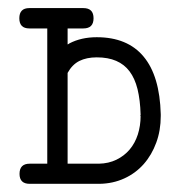

<svg xmlns="http://www.w3.org/2000/svg" viewBox="-20 -450 432 470"><path d="M51.8 -380.4H95.7V-49.3H52.7C36.1 -49.3 27.8 -41 27.8 -24.4C27.8 -8.1 36.1 0 52.7 0H118.7H123H223.1C245.3 -0.3 265.6 -4.7 284.2 -13.2C302.7 -21.6 318.6 -33.4 331.8 -48.3C345 -63.3 355.2 -80.8 362.5 -100.8C369.9 -120.8 373.5 -142.6 373.5 -166V-170.4C371.9 -232.9 357.9 -279.9 331.5 -311.5C305.2 -343.1 266.9 -358.9 216.8 -358.9C191.4 -358.9 169.1 -353.8 149.9 -343.8C148.3 -342.4 146.8 -341.6 145.5 -341.3V-380.4H184.1C200.7 -380.4 209 -388.7 209 -405.3C209 -421.9 200.7 -430.2 184.1 -430.2H51.8C35.5 -430.2 27.3 -421.9 27.3 -405.3C27.3 -388.7 35.5 -380.4 51.8 -380.4ZM145.5 -49.3V-271.5C153 -285.2 162.6 -294.9 174.3 -300.8C186 -306.6 200.2 -309.6 216.8 -309.6C235.4 -309.6 251.2 -306.7 264.4 -301C277.6 -295.3 288.5 -286.8 297.1 -275.4C305.7 -264 312.3 -249.4 316.7 -231.7C321 -213.9 323.6 -193.2 324.2 -169.4C324.2 -168.5 324.1 -168.1 324 -168.5C323.8 -168.8 323.7 -168 323.7 -166H324.2C324.2 -150.1 321.9 -135 317.4 -120.8C312.8 -106.7 306.2 -94.4 297.4 -84C288.6 -73.6 277.8 -65.3 265.1 -59.1C252.4 -52.9 238.1 -49.6 222.2 -49.3Z"/></svg>

Font: Nathan
Style: Regular
Weight: 400
Designer: Peter Wiegel
Foundry: Peter Wiegel
Version: Version 1.001 2009